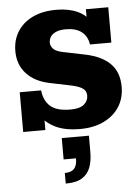

<svg xmlns="http://www.w3.org/2000/svg" viewBox="-58 -638 688 958"><g transform="rotate(-5 285.5 -159.0)"><path d="M327 10Q252 10 203.5 -14Q155 -38 125 -82L154 -66V0H43V-199H150Q156 -146 188 -118.5Q220 -91 287 -91Q335 -91 356 -109Q377 -127 377 -153Q377 -176 360 -188.5Q343 -201 307 -209L196 -232Q122 -247 80.5 -292Q39 -337 39 -405Q39 -461 66 -503.5Q93 -546 142.5 -569.5Q192 -593 260 -593Q321 -593 365.5 -573Q410 -553 437 -510H408V-583H520V-406H413Q407 -447 378.5 -469.5Q350 -492 299 -492Q270 -492 251 -484Q232 -476 223 -462.5Q214 -449 214 -433Q214 -415 227.5 -401Q241 -387 276 -380L388 -357Q468 -340 510 -297.5Q552 -255 552 -182Q552 -124 524 -81Q496 -38 445.5 -14Q395 10 327 10ZM232 275V222Q264 222 279 206Q294 190 294 154H232V47H368V129Q368 174 355.5 206.5Q343 239 314 257Q285 275 232 275Z"/></g></svg>

Font: Rokkitt SemiBold ExtraBold
Style: Regular
Weight: 800
Version: Version 3.103